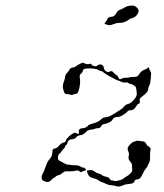

<svg xmlns="http://www.w3.org/2000/svg" viewBox="-20 -658 587 689"><path d="M489 -151Q496 -151 499 -149Q502 -147 506 -139Q509 -134 514 -132Q523 -127 520 -118Q518 -113 518.5 -97Q519 -81 514.5 -73Q510 -65 510 -63Q510 -61 504 -54Q498 -47 493 -36Q484 -13 470 -14Q466 -14 463 -9Q461 -3 457.5 -1Q454 1 444 2Q433 3 429.5 4Q426 5 416 9Q406 13 399 10.5Q392 8 381 7Q370 6 366 4Q343 -6 341 -6Q340 -6 333 -11Q326 -16 317 -18Q306 -21 302.5 -23.5Q299 -26 295 -34Q291 -45 292 -45Q293 -47 300.5 -47.5Q308 -48 311 -47Q315 -46 320.5 -41.5Q326 -37 333.5 -35.5Q341 -34 345.5 -30Q350 -26 356 -25Q373 -22 375 -14Q376 -11 380 -11Q384 -11 389 -9Q394 -7 400 -9Q406 -11 412 -12Q418 -13 424 -18Q430 -23 436 -26Q442 -29 449 -36.5Q456 -44 454.5 -51.5Q453 -59 454 -63Q455 -69 446 -80Q439 -88 442 -99Q444 -107 441 -113Q437 -122 438.5 -127.5Q440 -133 448 -141Q458 -150 461.5 -150Q465 -150 467.5 -152Q470 -154 474.5 -153Q479 -152 489 -151ZM285 -430Q293 -426 303 -429Q307 -430 308.5 -426.5Q310 -423 317 -421Q324 -419 328 -422Q337 -429 344.5 -426Q352 -423 353 -413Q355 -405 361.5 -401.5Q368 -398 373 -401Q382 -406 389 -396Q392 -392 397 -389.5Q402 -387 405 -380Q408 -374 410 -373.5Q412 -373 419 -377Q422 -379 432 -379Q442 -379 445.5 -380.5Q449 -382 459 -382Q469 -382 472 -383.5Q475 -385 481.5 -394.5Q488 -404 497.5 -407.5Q507 -411 509 -413.5Q511 -416 513 -416Q515 -416 515 -413.5Q515 -411 519 -403.5Q523 -396 522.5 -395Q522 -394 521 -376.5Q520 -359 516 -352Q512 -345 512 -340Q512 -329 499 -319Q491 -313 485.5 -308Q480 -303 481.5 -297Q483 -291 480.5 -288Q478 -285 475 -284Q472 -283 469 -277Q461 -262 447 -262Q440 -262 437.5 -258Q435 -254 422.5 -246Q410 -238 401 -238Q396 -238 393 -237Q390 -236 387.5 -233.5Q385 -231 380 -224Q377 -221 368 -217Q359 -213 354 -213Q347 -213 340 -201Q338 -198 331.5 -198Q325 -198 318 -195Q311 -192 307 -193Q304 -193 298.5 -191Q293 -189 290 -186Q289 -184 282 -178.5Q275 -173 269 -173Q265 -173 259 -170Q253 -167 253 -164Q253 -163 247 -160.5Q241 -158 236 -158Q231 -158 226.5 -154Q222 -150 222 -145Q222 -141 217.5 -137.5Q213 -134 213 -131Q213 -128 207.5 -123Q202 -118 200 -113.5Q198 -109 195 -108Q190 -106 188 -95Q188 -91 188 -89Q188 -87 189 -85.5Q190 -84 191.5 -82.5Q193 -81 196 -80Q204 -76 211.5 -71.5Q219 -67 226 -67Q233 -67 234.5 -66Q236 -65 249 -65Q262 -65 267.5 -61Q273 -57 277.5 -57Q282 -57 286 -53Q293 -46 285 -46Q283 -46 277 -43L270 -40L264 -44Q258 -48 251.5 -45.5Q245 -43 229 -43Q217 -44 212.5 -42.5Q208 -41 200 -34Q193 -29 189 -29Q185 -29 179.5 -24Q174 -19 172 -19Q170 -19 165 -13Q155 -1 141 -7Q134 -10 132 -12Q130 -15 129.5 -21Q129 -27 131 -30Q138 -43 143 -58Q151 -81 159 -88Q168 -98 168 -113Q168 -125 176 -125Q181 -125 188 -131Q201 -146 207 -146Q215 -147 217 -155Q217 -159 229 -170Q248 -186 254 -180Q259 -176 261.5 -178Q264 -180 263 -186Q262 -191 266 -194.5Q270 -198 278 -198Q288 -198 299 -210Q302 -212 314 -215Q326 -218 330 -221Q334 -224 335.5 -224Q337 -224 343 -230Q349 -236 357.5 -237Q366 -238 371.5 -240Q377 -242 397 -254.5Q417 -267 420 -270Q431 -284 440 -285Q447 -286 458 -297Q467 -307 469.5 -313.5Q472 -320 470 -332Q469 -341 468 -344Q467 -347 459.5 -352Q452 -357 448 -357Q444 -357 441 -360Q438 -363 430 -362Q422 -361 414 -365Q406 -369 404 -369Q402 -369 390.5 -375Q379 -381 367.5 -387.5Q356 -394 353 -397Q347 -403 343 -403Q339 -403 333 -407Q324 -412 303.5 -412.5Q283 -413 279 -408Q277 -406 277 -402.5Q277 -399 271 -394Q265 -389 266 -381Q269 -367 266 -349Q263 -331 258 -324Q256 -321 252 -321Q248 -321 242.5 -318.5Q237 -316 233 -318Q229 -320 223 -320Q215 -320 212.5 -323Q210 -326 207 -337Q203 -351 210 -367Q213 -376 213 -379Q213 -389 223 -399Q227 -403 229 -408Q234 -416 243 -416Q250 -417 254 -421Q258 -425 267 -429Q276 -433 276.5 -433Q277 -433 285 -430ZM471 -631Q484 -619 470 -603Q463 -595 454 -593Q448 -592 443 -588Q426 -575 408 -576Q399 -576 389 -572Q373 -565 365 -569Q362 -571 359 -571Q351 -571 361 -582Q366 -589 366 -591Q366 -593 371 -595.5Q376 -598 381 -598Q391 -598 398 -612Q402 -620 409.5 -622.5Q417 -625 424.5 -629.5Q432 -634 438 -636Q444 -638 454 -638Q464 -638 471 -631Z"/></svg>

Font: TT2020 Style D
Style: Italic
Weight: 400
Italic angle: -15°
Version: Version 0.2.000